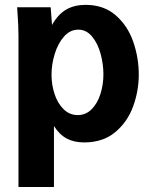

<svg xmlns="http://www.w3.org/2000/svg" viewBox="-20 -580 640 790"><path d="M52 -527.5 50.5 -550H188.5L194 -477.5Q219.5 -522 253 -541Q286.5 -560 332 -560Q407 -560 456.2 -517Q505.5 -474 528.2 -408.2Q551 -342.5 551 -273Q551 -206.5 528 -142.8Q505 -79 454.5 -36.5Q404 6 326 6Q284.5 6 254.2 -10.2Q224 -26.5 202 -61.5V189.5H56V-432.5Q56 -473.5 52 -527.5ZM405.5 -274.5Q405.5 -316 394 -358.5Q382.5 -401 359 -429.5Q335.5 -458 302 -458Q268.5 -458 243.5 -429.8Q218.5 -401.5 205.2 -358.2Q192 -315 192 -272.5Q192 -231.5 204.5 -193.2Q217 -155 241.5 -130.8Q266 -106.5 300 -106.5Q333.5 -106.5 357.5 -131Q381.5 -155.5 393.5 -194Q405.5 -232.5 405.5 -274.5Z"/></svg>

Font: JuliaMono ExtraBold
Style: Regular
Weight: 800
Monospace: yes
Designer: cormullion
Foundry: corm
Version: Version 0.055; ttfautohint (v1.8.4)